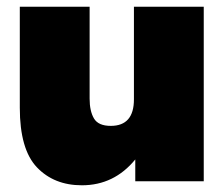

<svg xmlns="http://www.w3.org/2000/svg" viewBox="-20 -540 665 572"><path d="M310 -165Q379 -165 379 -244V-520H587V0H383V-65Q320 12 224 12Q141 12 90 -41.5Q39 -95 39 -219V-520H247V-246Q247 -209 260 -187Q273 -165 310 -165Z"/></svg>

Font: Aspekta 1000
Style: Regular
Weight: 1000
Designer: Ivo Dolenc
Version: Version 2.000